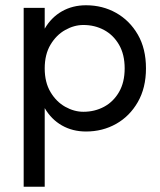

<svg xmlns="http://www.w3.org/2000/svg" viewBox="-20 -490 610 730"><path d="M150 220H70V-460H150V-381Q175 -424 215.5 -447Q256 -470 307 -470Q370 -470 421.5 -441Q473 -412 504 -358.5Q535 -305 535 -230Q535 -156 504 -102Q473 -48 421.5 -19Q370 10 307 10Q256 10 215.5 -13Q175 -36 150 -79ZM454 -230Q454 -283 432.5 -320Q411 -357 375.5 -376Q340 -395 297 -395Q262 -395 228 -376Q194 -357 172 -320Q150 -283 150 -230Q150 -177 172 -140Q194 -103 228 -84Q262 -65 297 -65Q340 -65 375.5 -84Q411 -103 432.5 -140Q454 -177 454 -230Z"/></svg>

Font: Jost
Style: Regular
Weight: 400
Version: Version 3.500